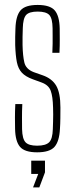

<svg xmlns="http://www.w3.org/2000/svg" viewBox="-20 -626 312 796"><path d="M134 5.5Q82.5 5.5 63 -17.2Q43.5 -40 42.5 -92Q42 -113.5 42 -139Q42 -164.5 43.5 -194.5H72.5Q71 -163.5 71.2 -138.2Q71.5 -113 71.5 -90.5Q72.5 -50.5 85.8 -36.2Q99 -22 134 -22Q169.5 -22 183.8 -36.2Q198 -50.5 199 -90.5Q199.5 -106 200 -121.5Q200.5 -137 200.5 -151.5Q200.5 -166 200 -179.5Q199 -226 190.2 -249.8Q181.5 -273.5 152.5 -284L115.5 -297.5Q85.5 -308.5 70.5 -324.8Q55.5 -341 50 -368Q44.5 -395 43 -439Q42.5 -457.5 43 -473Q43.5 -488.5 44 -507Q45.5 -560 65 -582.8Q84.5 -605.5 136 -605.5Q187.5 -605.5 207 -582.8Q226.5 -560 227.5 -507.5Q227.5 -487 227.8 -462Q228 -437 226.5 -407H197Q198 -427 198.2 -444.8Q198.5 -462.5 198.2 -478.8Q198 -495 198 -509Q197.5 -549.5 184.5 -563.8Q171.5 -578 136 -578Q101 -578 88.2 -563.8Q75.5 -549.5 74.5 -509Q74 -489 73.5 -473.2Q73 -457.5 73.5 -439.5Q74.5 -394 81 -366.8Q87.5 -339.5 119.5 -327L156.5 -314Q195.5 -300.5 213 -270.8Q230.5 -241 230.5 -180Q230.5 -160 230.2 -136Q230 -112 228.5 -91.5Q226 -40 206 -17.2Q186 5.5 134 5.5ZM117 151 138.5 95H109.5V40H166.5V88.5L143 151Z"/></svg>

Font: Big Shoulders Display Thin ExtraLight
Style: Regular
Weight: 250
Version: Version 2.002